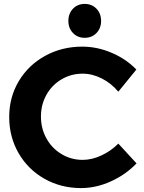

<svg xmlns="http://www.w3.org/2000/svg" viewBox="-20 -949 734 980"><path d="M402 -573Q343 -573 294 -544Q245 -515 217 -465Q189 -415 189 -354Q189 -293 217 -242.5Q245 -192 294 -162.5Q343 -133 402 -133Q449 -133 497.5 -155.5Q546 -178 584 -216L677 -115Q621 -57 545.5 -23Q470 11 394 11Q291 11 207 -36.5Q123 -84 75 -167Q27 -250 27 -352Q27 -453 76 -535Q125 -617 210.5 -664Q296 -711 400 -711Q476 -711 550 -679.5Q624 -648 676 -594L584 -481Q548 -524 499.5 -548.5Q451 -573 402 -573ZM496 -842Q496 -805 472.5 -780.5Q449 -756 412 -756Q376 -756 352.5 -780.5Q329 -805 329 -842Q329 -880 352.5 -904.5Q376 -929 412 -929Q449 -929 472.5 -904.5Q496 -880 496 -842Z"/></svg>

Font: Montserrat SemiBold
Style: Regular
Weight: 600
Designer: Julieta Ulanovsky
Foundry: Julieta Ulanovsky
Version: Version 6.001